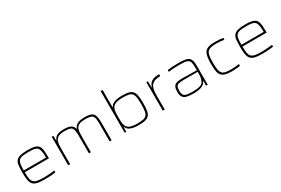

<svg xmlns="http://www.w3.org/2000/svg" viewBox="88 -1852 4352 2969"><g transform="rotate(-30 2264.0 -367.5)"><path d="M331 8Q267 8 223.5 1Q180 -6 153 -23.5Q126 -41 111.5 -71Q97 -101 92 -146Q87 -191 87 -254Q87 -329 92.5 -379.5Q98 -430 121 -460.5Q144 -491 194.5 -504.5Q245 -518 335 -518Q397 -518 437.5 -510Q478 -502 501.5 -484.5Q525 -467 536 -436.5Q547 -406 550.5 -361.5Q554 -317 554 -256V-243H122Q122 -177 128.5 -134Q135 -91 156.5 -67Q178 -43 221 -33.5Q264 -24 336 -24Q367 -24 402 -26Q437 -28 471 -31Q505 -34 531 -38V-5Q509 -1 476 2Q443 5 405.5 6.5Q368 8 331 8ZM519 -255V-296Q519 -360 510 -398Q501 -436 480 -455Q459 -474 423 -480Q387 -486 332 -486Q261 -486 219 -478.5Q177 -471 156 -449Q135 -427 128.5 -385.5Q122 -344 122 -275H539Z M757 0V-510H786L788 -424H792Q800 -449 818.5 -470Q837 -491 874 -504.5Q911 -518 975 -518Q1058 -518 1098.5 -496Q1139 -474 1152 -424H1157Q1165 -449 1184.5 -470Q1204 -491 1242.5 -504.5Q1281 -518 1345 -518Q1426 -518 1466 -498.5Q1506 -479 1519 -435.5Q1532 -392 1532 -320V0H1497V-315Q1497 -371 1491 -404.5Q1485 -438 1468.5 -456Q1452 -474 1420 -480Q1388 -486 1337 -486Q1271 -486 1235 -470.5Q1199 -455 1183.5 -425.5Q1168 -396 1165 -355Q1162 -314 1162 -264V0H1127V-315Q1127 -371 1121 -404.5Q1115 -438 1098.5 -456Q1082 -474 1050 -480Q1018 -486 967 -486Q901 -486 865 -469Q829 -452 813.5 -421.5Q798 -391 795 -350.5Q792 -310 792 -264V0Z M2015 8Q1969 8 1925.5 1.5Q1882 -5 1849 -25Q1816 -45 1800 -86H1796L1794 0H1765V-743H1800V-433H1804Q1818 -464 1846 -482.5Q1874 -501 1916 -509.5Q1958 -518 2015 -518Q2087 -518 2132 -506.5Q2177 -495 2201 -466.5Q2225 -438 2234 -386.5Q2243 -335 2243 -255Q2243 -175 2234.5 -123.5Q2226 -72 2202 -43.5Q2178 -15 2133 -3.5Q2088 8 2015 8ZM2004 -24Q2070 -24 2110.5 -32Q2151 -40 2172 -63.5Q2193 -87 2200.5 -133Q2208 -179 2208 -255Q2208 -331 2200.5 -377Q2193 -423 2172 -446.5Q2151 -470 2110.5 -478Q2070 -486 2003 -486Q1926 -486 1880.5 -467.5Q1835 -449 1818 -409Q1805 -375 1802.5 -338.5Q1800 -302 1800 -255Q1800 -210 1802 -173.5Q1804 -137 1817 -103Q1833 -61 1880 -42.5Q1927 -24 2004 -24Z M2446 0V-510H2473L2477 -397H2481Q2494 -447 2523 -473Q2552 -499 2592 -508.5Q2632 -518 2679 -518V-482Q2597 -482 2554.5 -456Q2512 -430 2496.5 -380Q2481 -330 2481 -259V0Z M2993 8Q2922 8 2876 -3Q2830 -14 2807.5 -45.5Q2785 -77 2785 -138Q2785 -194 2799.5 -225.5Q2814 -257 2850.5 -270Q2887 -283 2952 -283Q2964 -283 2993 -282.5Q3022 -282 3060.5 -281Q3099 -280 3139 -279.5Q3179 -279 3214 -278V-324Q3214 -381 3206.5 -413.5Q3199 -446 3177.5 -461.5Q3156 -477 3116 -481.5Q3076 -486 3011 -486Q2985 -486 2950 -484.5Q2915 -483 2882 -480Q2849 -477 2827 -473V-506Q2862 -512 2914 -515Q2966 -518 3027 -518Q3083 -518 3122.5 -513Q3162 -508 3186.5 -496Q3211 -484 3225 -462.5Q3239 -441 3244 -408.5Q3249 -376 3249 -330V0H3220L3218 -86H3214Q3198 -44 3161 -24Q3124 -4 3079.5 2Q3035 8 2993 8ZM2992 -24Q3033 -24 3071.5 -27.5Q3110 -31 3140.5 -43.5Q3171 -56 3186 -84Q3202 -114 3208 -143.5Q3214 -173 3214 -210V-251H2963Q2906 -251 2875 -243Q2844 -235 2832 -211Q2820 -187 2820 -138Q2820 -92 2834 -67Q2848 -42 2885.5 -33Q2923 -24 2992 -24Z M3679 8Q3617 8 3576 -1Q3535 -10 3510 -29.5Q3485 -49 3473 -79.5Q3461 -110 3457 -153.5Q3453 -197 3453 -254Q3453 -318 3459 -363Q3465 -408 3479.5 -438.5Q3494 -469 3519 -486Q3544 -503 3582 -510.5Q3620 -518 3673 -518Q3711 -518 3752 -515Q3793 -512 3820 -507V-474Q3791 -479 3752 -482.5Q3713 -486 3681 -486Q3619 -486 3580.5 -476Q3542 -466 3522 -441Q3502 -416 3495 -371Q3488 -326 3488 -256Q3488 -183 3495 -137Q3502 -91 3522.5 -66.5Q3543 -42 3582 -33Q3621 -24 3685 -24Q3721 -24 3761 -28.5Q3801 -33 3826 -37V-4Q3800 1 3758.5 4.5Q3717 8 3679 8Z M4218 8Q4154 8 4110.5 1Q4067 -6 4040 -23.5Q4013 -41 3998.5 -71Q3984 -101 3979 -146Q3974 -191 3974 -254Q3974 -329 3979.5 -379.5Q3985 -430 4008 -460.5Q4031 -491 4081.5 -504.5Q4132 -518 4222 -518Q4284 -518 4324.5 -510Q4365 -502 4388.5 -484.5Q4412 -467 4423 -436.5Q4434 -406 4437.5 -361.5Q4441 -317 4441 -256V-243H4009Q4009 -177 4015.5 -134Q4022 -91 4043.5 -67Q4065 -43 4108 -33.5Q4151 -24 4223 -24Q4254 -24 4289 -26Q4324 -28 4358 -31Q4392 -34 4418 -38V-5Q4396 -1 4363 2Q4330 5 4292.5 6.5Q4255 8 4218 8ZM4406 -255V-296Q4406 -360 4397 -398Q4388 -436 4367 -455Q4346 -474 4310 -480Q4274 -486 4219 -486Q4148 -486 4106 -478.5Q4064 -471 4043 -449Q4022 -427 4015.5 -385.5Q4009 -344 4009 -275H4426Z"/></g></svg>

Font: Saira Expanded Thin
Style: Regular
Weight: 250
Width: 7
Designer: Hector Gatti with collaboration of the Omnibus-Type team
Foundry: Omnibus-Type
Version: Version 1.101